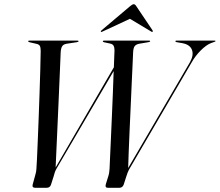

<svg xmlns="http://www.w3.org/2000/svg" viewBox="-20 -893 1045 913"><path d="M814 -696.5Q814 -700 819.5 -700H1000Q1005 -700 1005 -697Q1005 -695.5 990 -690.5L982 -687.5Q960.5 -679 934.2 -652.8Q908 -626.5 890 -594L593.5 -86.5Q587.5 -76 580 -52L568.5 -16Q563 0 547.5 0H493Q478 0 483.5 -18L495 -55Q498 -64 499.2 -73.2Q500.5 -82.5 501 -91Q501.5 -104.5 503.2 -141Q505 -177.5 507.2 -229Q509.5 -280.5 512 -338.2Q514.5 -396 516.8 -452.5Q519 -509 520.5 -555L249.5 -92.5Q243.5 -82 240.8 -73.8Q238 -65.5 234.5 -52.5L222.5 -15Q217.5 0 202 0H148Q131 0 135.5 -16L148 -61.5Q152.5 -76.5 153 -88Q154 -100.5 155.8 -136Q157.5 -171.5 159.5 -221.8Q161.5 -272 163.8 -330.2Q166 -388.5 168 -447.5Q170 -506.5 171.5 -559.2Q173 -612 173.5 -650.5Q173.5 -667 169.5 -674.5Q165.5 -682 153.5 -684.5L121 -692Q114 -694 114 -697Q114 -700 120.5 -700H347Q353.5 -700 353.5 -697Q353.5 -694 346 -692.5L297 -685Q281.5 -682.5 275.5 -672.8Q269.5 -663 268.5 -643.5Q267 -608.5 264.5 -546.8Q262 -485 258.5 -408.2Q255 -331.5 251.5 -250.5Q248 -169.5 244.5 -96.5L521.5 -573Q522.5 -600.5 523.2 -621Q524 -641.5 524.5 -653Q524.5 -667 520.2 -675.2Q516 -683.5 503 -686L475 -692Q469 -693.5 469 -696.5Q469 -700 475 -700H689.5Q694 -700 694 -697Q694 -694 686 -692.5L642 -685Q627 -682 620.5 -673.5Q614 -665 613 -644Q612.5 -627 610.5 -587.2Q608.5 -547.5 606.2 -494Q604 -440.5 601.2 -381.5Q598.5 -322.5 596 -266.2Q593.5 -210 591.8 -164.8Q590 -119.5 589.5 -94L883.5 -597.5Q902 -631 892.8 -655.8Q883.5 -680.5 848.5 -687.5L820 -692.5Q814 -694 814 -696.5ZM705 -741.5Q703 -740 699 -743L598 -803.5L467.5 -743Q461.5 -740 460 -741.5Q458 -744 462.5 -748.5L598 -863Q609.5 -873 616 -873Q622.5 -873 628.5 -863L705.5 -748.5Q708 -744 705 -741.5Z"/></svg>

Font: Fraunces 144pt S000
Style: Italic
Weight: 400
Italic angle: -16°
Version: Version 1.000; ttfautohint (v1.8.3)